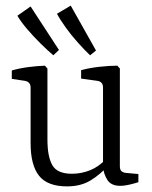

<svg xmlns="http://www.w3.org/2000/svg" viewBox="-20 -656 541 684"><path d="M364 -65Q338 -35 303 -13.5Q268 8 219 8Q149 8 119 -30Q89 -68 89 -146V-344Q89 -364 69 -368L22 -375V-405Q50 -413 81 -417Q112 -421 140 -422L149 -412V-159Q149 -98 166.5 -67.5Q184 -37 236 -37Q270 -37 301 -49.5Q332 -62 357 -89ZM473 -7Q461 -3 442.5 1.5Q424 6 408 6Q376 6 362.5 -15Q349 -36 347 -63V-344Q347 -365 327 -368L269 -376V-406Q298 -414 334 -418Q370 -422 398 -422L407 -412V-64Q407 -51 413 -46Q419 -41 429 -40L473 -36ZM322 -476 301 -459Q283 -476 259 -502.5Q235 -529 214.5 -557.5Q194 -586 183 -607L232 -636ZM190 -478 170 -459Q151 -475 125.5 -500Q100 -525 77 -552Q54 -579 42 -600L89 -633Z"/></svg>

Font: Rasa Light
Style: Regular
Weight: 300
Designer: Anna Giedrys (Yrsa+Rasa design), David Brezina (Yrsa art-direction, Rasa art-direction, design)
Foundry: Rosetta Type Foundry
Version: Version 2.004